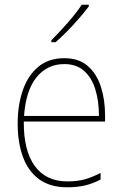

<svg xmlns="http://www.w3.org/2000/svg" viewBox="-20 -785 521 815"><path d="M253 -538Q315 -538 353 -504.5Q391 -471 408.5 -416Q426 -361 426 -295V-269H81Q80 -146 127.5 -80.5Q175 -15 266 -15Q306 -15 337 -23Q368 -31 407 -51V-23Q375 -6 341.5 2Q308 10 266 10Q192 10 145.5 -24.5Q99 -59 77 -120Q55 -181 55 -261Q55 -338 76.5 -401Q98 -464 142 -501Q186 -538 253 -538ZM253 -513Q181 -513 135.5 -457.5Q90 -402 82 -293H400Q400 -356 384.5 -406Q369 -456 336.5 -484.5Q304 -513 253 -513ZM357 -758Q331 -723 291.5 -680Q252 -637 216 -606H198V-614Q232 -648 268 -689Q304 -730 327 -765H357Z"/></svg>

Font: Noto Sans Myanmar UI SemiCondensed Thin
Style: Regular
Weight: 100
Width: 4
Designer: Monotype Design Team
Foundry: Monotype Imaging Inc.
Version: Version 2.103; ttfautohint (v1.8.4.7-5d5b)